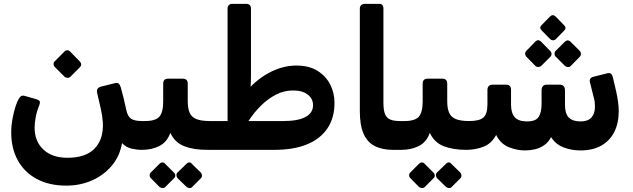

<svg xmlns="http://www.w3.org/2000/svg" viewBox="-20 -770 3274 993"><path d="M323 190Q234 190 170 155.5Q106 121 72 59Q38 -3 38 -85Q38 -124 47 -167.5Q56 -211 69 -243Q78 -263 86 -270.5Q94 -278 108 -274L164 -258Q183 -253 185.5 -245.5Q188 -238 183 -225Q171 -197 165 -165.5Q159 -134 159 -110Q159 -39 204.5 3.5Q250 46 329 46Q424 46 470 -2.5Q516 -51 512 -135Q510 -168 502 -204.5Q494 -241 483 -287Q475 -314 502 -322L575 -340Q588 -343 594.5 -337Q601 -331 605 -317Q613 -288 619.5 -262Q626 -236 633 -202Q640 -168 658 -156Q676 -144 714 -144H730Q745 -144 745 -129V-25Q745 5 713 5Q687 5 659.5 -1.5Q632 -8 611 -30Q600 37 558.5 86.5Q517 136 456 163Q395 190 323 190ZM344 -373Q338 -367 328.5 -367.5Q319 -368 313 -374L264 -423Q257 -430 257 -439Q257 -448 264 -454L313 -503Q319 -510 328 -510Q337 -510 343 -503L391 -454Q408 -437 393 -422Z M715 5Q700 5 700 -10V-114Q700 -144 730 -144Q784 -144 804 -166.5Q824 -189 824 -246V-337Q824 -363 849 -363H926Q951 -363 951 -337V-246Q951 -209 961 -186.5Q971 -164 996 -154Q1021 -144 1065 -144Q1080 -144 1080 -129V-25Q1080 5 1050 5Q981 5 932.5 -14Q884 -33 861 -83Q844 -35 804.5 -15Q765 5 715 5ZM834 198Q829 203 820.5 202.5Q812 202 805 197L760 151Q754 145 754 136.5Q754 128 760 122L805 77Q812 70 820 70Q828 70 834 77L879 122Q886 128 886.5 137Q887 146 880 152ZM973 198Q968 203 959.5 202.5Q951 202 945 197L898 151Q893 145 892.5 136.5Q892 128 898 122L945 77Q951 70 959 70Q967 70 972 77L1018 122Q1024 128 1024.5 137Q1025 146 1019 152Z M1059 5Q1048 5 1041.5 -1Q1035 -7 1035 -19V-121Q1035 -131 1042 -137.5Q1049 -144 1059 -144H1158Q1200 -238 1257 -301.5Q1314 -365 1380 -398Q1446 -431 1512 -431Q1579 -431 1622.5 -403.5Q1666 -376 1688 -332.5Q1710 -289 1710 -238Q1710 -160 1673 -105.5Q1636 -51 1567 -23Q1498 5 1399 5ZM1265 -144H1446Q1521 -144 1560 -165Q1599 -186 1599 -226Q1599 -260 1570.5 -281.5Q1542 -303 1494 -302Q1450 -302 1409 -281.5Q1368 -261 1331.5 -225.5Q1295 -190 1265 -144ZM1157 -115V-727Q1157 -737 1163.5 -743.5Q1170 -750 1180 -750H1255Q1266 -750 1272 -743.5Q1278 -737 1278 -727V-431Q1278 -403 1278 -382Q1278 -361 1277.5 -344Q1277 -327 1275 -310Q1273 -293 1269.5 -271.5Q1266 -250 1261 -221Z M2057 5H2012Q1957 5 1918.5 -14.5Q1880 -34 1860.5 -78Q1841 -122 1841 -194V-726Q1841 -737 1848 -743.5Q1855 -750 1867 -750H1941Q1953 -750 1958 -743.5Q1963 -737 1963 -727V-239Q1963 -200 1971.5 -179.5Q1980 -159 1999 -151.5Q2018 -144 2048 -144H2072Q2087 -144 2087 -129V-25Q2087 5 2057 5Z M2057 5Q2042 5 2042 -10V-114Q2042 -144 2072 -144Q2126 -144 2146 -166.5Q2166 -189 2166 -246V-337Q2166 -363 2191 -363H2268Q2293 -363 2293 -337V-246Q2293 -209 2303 -186.5Q2313 -164 2338 -154Q2363 -144 2407 -144Q2422 -144 2422 -129V-25Q2422 5 2392 5Q2323 5 2274.5 -14Q2226 -33 2203 -83Q2186 -35 2146.5 -15Q2107 5 2057 5ZM2176 198Q2171 203 2162.5 202.5Q2154 202 2147 197L2102 151Q2096 145 2096 136.5Q2096 128 2102 122L2147 77Q2154 70 2162 70Q2170 70 2176 77L2221 122Q2228 128 2228.5 137Q2229 146 2222 152ZM2315 198Q2310 203 2301.5 202.5Q2293 202 2287 197L2240 151Q2235 145 2234.5 136.5Q2234 128 2240 122L2287 77Q2293 70 2301 70Q2309 70 2314 77L2360 122Q2366 128 2366.5 137Q2367 146 2361 152Z M2696 8Q2653 8 2611 -9Q2569 -26 2546 -72Q2522 -27 2480 -11Q2438 5 2392 5Q2377 5 2377 -10V-114Q2377 -144 2407 -144Q2460 -144 2480.5 -162.5Q2501 -181 2501 -231V-305Q2501 -317 2507.5 -324.5Q2514 -332 2526 -332H2598Q2623 -332 2623 -305V-229Q2623 -185 2642.5 -163.5Q2662 -142 2706 -142Q2751 -142 2766 -165.5Q2781 -189 2781 -233V-304Q2781 -316 2787.5 -324Q2794 -332 2806 -332H2877Q2889 -332 2895.5 -324Q2902 -316 2902 -304V-227Q2902 -183 2921.5 -162.5Q2941 -142 2983 -142Q3020 -142 3038.5 -162Q3057 -182 3057 -218Q3057 -229 3056 -239.5Q3055 -250 3052 -261L3032 -341Q3028 -354 3032.5 -362Q3037 -370 3049 -373L3121 -391Q3135 -394 3141 -388Q3147 -382 3150 -369L3167 -296Q3173 -269 3176.5 -243Q3180 -217 3180 -195Q3180 -133 3157 -87.5Q3134 -42 3090 -17Q3046 8 2981 8Q2935 8 2894 -8Q2853 -24 2830 -61Q2817 -35 2795 -19.5Q2773 -4 2747.5 2Q2722 8 2696 8ZM2854 -567Q2848 -561 2840 -561.5Q2832 -562 2825 -568L2781 -613Q2767 -627 2781 -640L2825 -685Q2839 -698 2853 -685L2897 -640Q2912 -625 2898 -612ZM2779 -429Q2773 -424 2764 -423.5Q2755 -423 2748 -430L2702 -477Q2696 -484 2696 -492.5Q2696 -501 2702 -507L2748 -554Q2763 -570 2779 -554L2825 -507Q2832 -501 2832.5 -492Q2833 -483 2826 -476ZM2932 -429Q2925 -422 2916.5 -423Q2908 -424 2901 -430L2854 -477Q2848 -483 2848 -492.5Q2848 -502 2854 -507L2901 -554Q2917 -568 2931 -554L2978 -507Q2984 -501 2984.5 -492Q2985 -483 2978 -476Z"/></svg>

Font: Rubik Light SemiBold
Style: Regular
Weight: 600
Version: Version 2.300;gftools[0.9.30]